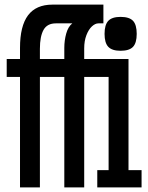

<svg xmlns="http://www.w3.org/2000/svg" viewBox="-20 -810 640 830"><path d="M66.5 -477.5H9V-555H66.5V-603Q66.5 -697.5 101.2 -743.8Q136 -790 206.5 -790H427V-709H405.5Q391.5 -709 377.2 -695.8Q363 -682.5 353.5 -657.8Q344 -633 344 -601V-555H535.5V-74.5H592V0H400.5V-74.5H449.5V-477.5H344V0H258V-477.5H152.5V0H66.5ZM258 -555V-603Q258 -635 266.2 -664.8Q274.5 -694.5 292.5 -709H221.5Q184 -709 168.2 -680.8Q152.5 -652.5 152.5 -599V-555ZM432 -663.5Q432 -703 448.2 -720Q464.5 -737 501 -737Q539 -737 555 -720Q571 -703 571 -663.5Q571 -624.5 555 -607.5Q539 -590.5 501 -590.5Q464.5 -590.5 448.2 -607.5Q432 -624.5 432 -663.5Z"/></svg>

Font: JuliaMono Medium
Style: Regular
Weight: 500
Monospace: yes
Designer: cormullion
Foundry: corm
Version: Version 0.054; ttfautohint (v1.8.4)